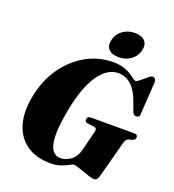

<svg xmlns="http://www.w3.org/2000/svg" viewBox="-164 -1056 1082 1193"><g transform="rotate(20 377.0 -459.5)"><path d="M459 -713Q500.5 -713 529.2 -703.5Q558 -694 577 -681.8Q596 -669.5 607.8 -660Q619.5 -650.5 627 -650.5Q634.5 -650.5 647 -659.8Q659.5 -669 673.2 -681.2Q687 -693.5 699.2 -702.8Q711.5 -712 718.5 -712Q741.5 -712 742.5 -683L729 -471Q729.5 -457.5 723.5 -451.5Q717.5 -445.5 708.5 -445Q689 -443.5 681 -464L663.5 -513.5Q637 -591.5 598.8 -625.8Q560.5 -660 512.5 -660Q439 -660 381.8 -576.2Q324.5 -492.5 294 -326.5Q274 -218 276.8 -155.5Q279.5 -93 299.5 -66.5Q319.5 -40 351.5 -40Q386.5 -40 419.5 -63.2Q452.5 -86.5 465 -136.5L498 -267.5Q504 -292 483.5 -295L436 -301Q421 -303.5 421 -319.5Q421 -342 449 -342H730.5Q745 -342 749.8 -336.5Q754.5 -331 754.5 -323Q754.5 -307.5 736.5 -300.5L712 -294Q695.5 -288.5 688 -264.5L623.5 -23Q618 -3.5 610.8 4Q603.5 11.5 590.5 11.5Q582.5 11.5 562.5 5.2Q542.5 -1 519 -9.5Q495.5 -18 475.8 -24.2Q456 -30.5 449 -30.5Q439.5 -30.5 420.5 -20Q401.5 -9.5 372.5 1Q343.5 11.5 303.5 11.5Q213 11.5 151 -29.8Q89 -71 63.8 -148.2Q38.5 -225.5 58 -334.5Q79 -448.5 137.5 -533.5Q196 -618.5 279.5 -665.8Q363 -713 459 -713ZM477.5 -753Q431.5 -753 410.8 -776.8Q390 -800.5 400.5 -841Q411 -881 444.5 -905.2Q478 -929.5 524 -929.5Q570 -929.5 590.8 -905.5Q611.5 -881.5 601 -841Q590.5 -801 557.2 -777Q524 -753 477.5 -753Z"/></g></svg>

Font: Fraunces 72pt S000 Black
Style: Italic
Weight: 900
Italic angle: -16°
Version: Version 1.000; ttfautohint (v1.8.3)